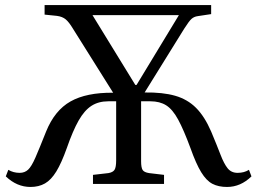

<svg xmlns="http://www.w3.org/2000/svg" viewBox="-20 -730 1022 762"><path d="M101 12Q47 12 3 -30L13 -56Q33 -44 58 -44Q78 -44 91.5 -56.5Q105 -69 120.5 -104.5Q136 -140 163 -208Q197 -292 260 -327.5Q323 -363 429 -362L269 -617Q254 -642 241 -653Q228 -664 206 -667L157 -672V-710H818V-674L765 -666Q750 -664 740 -655Q730 -646 711 -616L554 -363Q626 -364 675 -350Q724 -336 758 -302Q792 -268 818 -208Q841 -153 855 -116.5Q869 -80 883.5 -62Q898 -44 923 -44Q949 -44 968 -56L978 -30Q935 12 881 12Q847 12 823 -0.5Q799 -13 778.5 -46.5Q758 -80 736 -142Q709 -215 687 -255.5Q665 -296 639.5 -312Q614 -328 577 -328H540V-90Q540 -65 546 -55.5Q552 -46 572 -43L631 -36V0H349V-36L410 -43Q428 -46 434.5 -56Q441 -66 441 -94V-328H410Q371 -328 343 -310Q315 -292 292 -251.5Q269 -211 245 -142Q224 -83 203.5 -49.5Q183 -16 158.5 -2Q134 12 101 12ZM517 -393H522L690 -670H347Z"/></svg>

Font: Literata 36pt
Style: Regular
Weight: 400
Designer: Latin by Veronika Burian and Jose Scaglione. Greek by Irene Vlachou. Cyrillic by Vera Evstafieva.
Foundry: TypeTogether
Version: Version 3.002